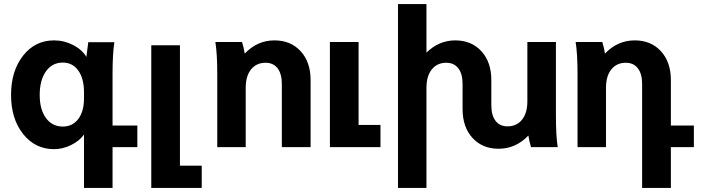

<svg xmlns="http://www.w3.org/2000/svg" viewBox="-20 -722 3459 942"><path d="M392.1 200.2V-62Q369.6 -30.3 328.6 -10.3Q287.6 9.8 245.1 9.8Q152.3 9.8 93.3 -64.7Q34.2 -139.2 34.2 -255.9Q34.2 -374 93.3 -449Q152.3 -523.9 245.1 -523.9Q294.4 -523.9 338.6 -501.2Q382.8 -478.5 403.8 -442.9Q406.2 -463.9 413.1 -515.1H541Q532.2 -457 532.2 -359.9V-106H653.8V0H532.2V200.2ZM392.1 -238.8V-270Q392.1 -336.9 364 -376Q335.9 -415 288.1 -415Q236.3 -415 205.6 -372.1Q174.8 -329.1 174.8 -255.9Q174.8 -184.6 205.6 -142.8Q236.3 -101.1 288.1 -101.1Q335.9 -101.1 364 -138.2Q392.1 -175.3 392.1 -238.8Z M722.2 200.2V-500H862.8V90.8H969.7V200.2Z M1036.6 -516.1H1167.5Q1176.3 -487.3 1180.7 -459Q1242.2 -523.9 1326.7 -523.9Q1406.2 -523.9 1455.1 -470.7Q1503.9 -417.5 1503.9 -329.1V0H1362.8V-310.1Q1362.8 -359.9 1341.8 -387Q1320.8 -414.1 1282.7 -414.1Q1238.3 -414.1 1211.9 -381.6Q1185.5 -349.1 1185.5 -291V0H1045.9V-359.9Q1045.9 -459 1036.6 -516.1Z M1598.6 0V-516.1H1739.3V-108.9H1846.7V0Z M2072.3 -702.1V-463.9Q2133.8 -523.9 2213.4 -523.9Q2293 -523.9 2341.8 -470.7Q2390.6 -417.5 2390.6 -329.1V-206.1Q2390.6 -155.8 2411.4 -128.9Q2432.1 -102.1 2470.2 -102.1Q2514.6 -102.1 2541 -134.5Q2567.4 -167 2567.4 -225.1V-516.1H2707.5V-155.8Q2707.5 -54.2 2716.3 0H2585.4Q2576.7 -28.3 2572.3 -57.1Q2510.7 7.8 2426.3 7.8Q2346.7 7.8 2298.1 -45.4Q2249.5 -98.6 2249.5 -187V-310.1Q2249.5 -359.9 2228.5 -387Q2207.5 -414.1 2169.4 -414.1Q2125 -414.1 2098.6 -381.6Q2072.3 -349.1 2072.3 -291V200.2H1932.6V-702.1Z M2804.2 -516.1H2935.1Q2943.8 -487.3 2948.2 -459Q3009.8 -523.9 3094.2 -523.9Q3173.8 -523.9 3222.7 -470.7Q3271.5 -417.5 3271.5 -329.1V-106H3384.3V0H3271.5V200.2H3130.4V-310.1Q3130.4 -359.9 3109.4 -387Q3088.4 -414.1 3050.3 -414.1Q3005.9 -414.1 2979.5 -381.6Q2953.1 -349.1 2953.1 -291V0H2813.5V-359.9Q2813.5 -459 2804.2 -516.1Z"/></svg>

Font: LT Superior
Style: Bold
Weight: 400
Designer: Daniel Lyons
Foundry: LyonsType
Version: Version 1.000